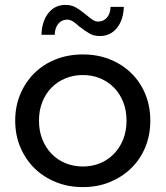

<svg xmlns="http://www.w3.org/2000/svg" viewBox="-20 -757 675 783"><path d="M42 -265Q42 -324 63 -373.5Q84 -423 120.5 -459Q157 -495 207.5 -515Q258 -535 318 -535Q378 -535 428 -515Q478 -495 515 -459Q552 -423 572.5 -373.5Q593 -324 593 -265Q593 -206 572.5 -156.5Q552 -107 515 -71Q478 -35 428 -14.5Q378 6 318 6Q258 6 207.5 -14.5Q157 -35 120.5 -71Q84 -107 63 -156.5Q42 -206 42 -265ZM496 -265Q496 -307 482.5 -341Q469 -375 445 -399.5Q421 -424 388.5 -437.5Q356 -451 318 -451Q280 -451 247 -437.5Q214 -424 190 -399.5Q166 -375 152.5 -341Q139 -307 139 -265Q139 -223 152.5 -189Q166 -155 190 -130Q214 -105 247 -91.5Q280 -78 318 -78Q356 -78 388.5 -91.5Q421 -105 445 -130Q469 -155 482.5 -189Q496 -223 496 -265ZM302 -650Q287 -664 276 -670.5Q265 -677 254 -677Q232 -677 218 -660.5Q204 -644 203 -615H149Q151 -671 177.5 -704Q204 -737 247 -737Q271 -737 289.5 -726.5Q308 -716 332 -696Q349 -682 359 -675.5Q369 -669 380 -669Q402 -669 416 -685Q430 -701 431 -729H485Q483 -675 456.5 -642.5Q430 -610 387 -610Q363 -610 345.5 -620Q328 -630 302 -650Z"/></svg>

Font: CMG Sans Medium
Style: Regular
Weight: 500
Designer: Julieta Ulanovsky
Foundry: Julieta Ulanovsky
Version: Version 7.200